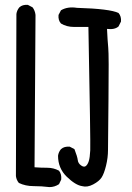

<svg xmlns="http://www.w3.org/2000/svg" viewBox="-20 -772 540 784"><path d="M182 -8Q150 -12 117 -12Q84 -12 57 -25Q47 -37 45 -53L47 -715Q49 -730 59 -742Q72 -754 94 -752L113 -742Q123 -729 125 -711L121 -89Q146 -87 172.5 -87Q199 -87 221 -75Q232 -61 230 -39L221 -20Q203 -8 182 -8ZM315 -12Q288 -16 252.5 -50.5Q217 -85 217 -136Q219 -151 229 -163Q242 -175 265 -173L284 -163Q296 -132 297.5 -118.5Q299 -105 311 -96.5Q323 -88 330.5 -94Q338 -100 342.5 -114Q347 -128 348.5 -158Q350 -188 341 -662Q312 -662 282 -662Q252 -662 229 -676Q217 -689 219 -711L229 -730Q256 -746 294 -740Q429 -736 464 -719Q476 -705 474 -684L464 -664Q448 -650 417 -654Q419 -608 422 -577Q425 -546 423 -368.5Q421 -191 421 -159.5Q421 -128 413 -95.5Q405 -63 395 -47.5Q385 -32 360.5 -19Q336 -6 315 -12Z"/></svg>

Font: Kosefont JP
Style: Regular
Weight: 400
Designer: Nozomi Seto 瀬戸のぞみ
Version: Version 3.00;June 19, 2020